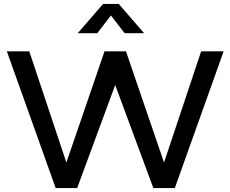

<svg xmlns="http://www.w3.org/2000/svg" viewBox="-20 -963 1180 983"><path d="M547.9 -883.8 478 -793H377.9L507.8 -942.9H587.9L717.8 -793H618.2ZM319.8 -130.9 515.1 -700.2H625L819.8 -130.9L1009.8 -700.2H1125L875 0H765.1L569.8 -527.8L375 0H265.1L15.1 -700.2H129.9Z"/></svg>

Font: Copperplate Sans CC Heavy
Style: Regular
Weight: 400
Designer: indestructible type*
Foundry: Cowboy Collective
Version: Version 1.000